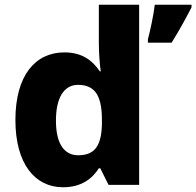

<svg xmlns="http://www.w3.org/2000/svg" viewBox="-20 -780 828 810"><path d="M246 10C323 10 369 -26 397 -70H403L438 0H567V-760H397V-598C397 -557 401 -505 405 -479H401C371 -524 327 -559 252 -559C129 -559 45 -462 45 -274C45 -88 128 10 246 10ZM788 -749V-760H633C628 -717 614 -652 604 -614V-600H704C739 -656 764 -703 788 -749ZM310 -125C252 -125 216 -172 216 -271C216 -371 252 -422 309 -422C386 -422 410 -369 410 -272V-257C408 -168 382 -125 310 -125Z"/></svg>

Font: Noto Sans Thai Looped ExtraBold
Style: Regular
Weight: 800
Designer: Cadson Demak Team
Foundry: Cadson Demak Co., Ltd.
Version: Version 1.001